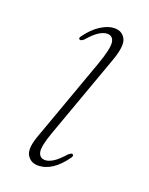

<svg xmlns="http://www.w3.org/2000/svg" viewBox="-96 -502 437 562"><g transform="rotate(20 122.5 -221.0)"><path d="M105 -15Q115.5 -15 129.2 -23.2Q143 -31.5 163 -54Q166.5 -56.5 169.5 -58.5Q172.5 -60.5 175.5 -59Q180 -56 175.5 -49Q136.5 7 90.5 7Q67.5 7 56.5 -12.2Q45.5 -31.5 63 -77.5L154.5 -332Q174 -386.5 171.2 -405.8Q168.5 -425 150 -425Q139.5 -425 125.5 -416.5Q111.5 -408 92.5 -386Q84 -379 80 -381Q74.5 -384 80 -391Q100 -419 122.8 -433.2Q145.5 -447.5 165 -447.5Q189 -447.5 199.2 -427.5Q209.5 -407.5 190.5 -356L97 -96Q80 -48.5 84 -31.8Q88 -15 105 -15Z"/></g></svg>

Font: Fraunces 72pt S000 Thin
Style: Italic
Weight: 100
Italic angle: -16°
Version: Version 1.000; ttfautohint (v1.8.3)